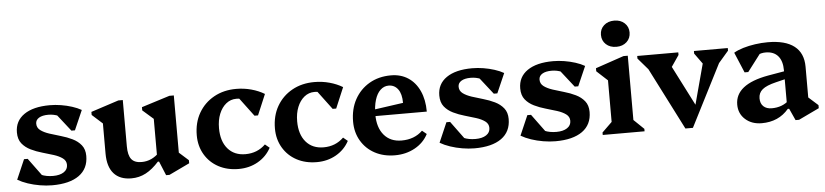

<svg xmlns="http://www.w3.org/2000/svg" viewBox="-44 -984 5364 1248"><g transform="rotate(-5 2638.0 -360.0)"><path d="M254 14Q216 14 174.5 7Q133 0 96 -12.5Q59 -25 30 -42L86 -171H110L226 -13H138L135 -102Q154 -75 187.5 -60.5Q221 -46 265 -46Q309 -46 335 -63Q361 -80 361 -110Q361 -137 338.5 -153.5Q316 -170 281.5 -181Q247 -192 208 -203Q169 -214 134 -231Q99 -248 77 -275.5Q55 -303 55 -348Q55 -423 115 -464.5Q175 -506 283 -506Q319 -506 356 -500Q393 -494 427.5 -483Q462 -472 488 -457L432 -329H409L289 -482H381L383 -394Q367 -418 335 -431.5Q303 -445 268 -445Q229 -445 207 -431.5Q185 -418 185 -394Q185 -367 207 -350.5Q229 -334 264 -322.5Q299 -311 338 -300Q377 -289 412 -272Q447 -255 469 -227.5Q491 -200 491 -157Q491 -74 429.5 -30Q368 14 254 14Z M771 14Q696 14 656.5 -30.5Q617 -75 617 -161V-402L660 -319L549 -419V-439L730 -498H759V-196Q759 -138 779.5 -112Q800 -86 846 -86Q880 -86 909.5 -99.5Q939 -113 965 -140V-80H952Q909 -32 865.5 -9Q822 14 771 14ZM997 13 959 -79H949V-403L992 -321L879 -420V-441L1063 -499H1092V-95L1049 -164L1153 -71V-51L1019 13Z M1471 14Q1397 14 1340 -16.5Q1283 -47 1250.5 -102Q1218 -157 1218 -227Q1218 -310 1254 -372.5Q1290 -435 1353.5 -470.5Q1417 -506 1499 -506Q1550 -506 1597.5 -493Q1645 -480 1683 -457L1626 -322H1603L1490 -473H1576V-408Q1546 -442 1495 -442Q1457 -442 1428 -418.5Q1399 -395 1382.5 -354.5Q1366 -314 1366 -261Q1366 -176 1408 -127Q1450 -78 1523 -78Q1601 -78 1654 -130L1683 -106Q1653 -50 1597 -18Q1541 14 1471 14Z M1981 14Q1907 14 1850 -16.5Q1793 -47 1760.5 -102Q1728 -157 1728 -227Q1728 -310 1764 -372.5Q1800 -435 1863.5 -470.5Q1927 -506 2009 -506Q2060 -506 2107.5 -493Q2155 -480 2193 -457L2136 -322H2113L2000 -473H2086V-408Q2056 -442 2005 -442Q1967 -442 1938 -418.5Q1909 -395 1892.5 -354.5Q1876 -314 1876 -261Q1876 -176 1918 -127Q1960 -78 2033 -78Q2111 -78 2164 -130L2193 -106Q2163 -50 2107 -18Q2051 14 1981 14Z M2491 14Q2417 14 2360 -16.5Q2303 -47 2270.5 -102Q2238 -157 2238 -227Q2238 -310 2272.5 -372.5Q2307 -435 2368 -470.5Q2429 -506 2509 -506Q2573 -506 2620.5 -475Q2668 -444 2694.5 -386.5Q2721 -329 2721 -251H2339V-288L2572 -321Q2572 -380 2549 -410.5Q2526 -441 2488 -441Q2458 -441 2434.5 -419Q2411 -397 2398.5 -356Q2386 -315 2386 -261Q2386 -176 2427.5 -127Q2469 -78 2542 -78Q2626 -78 2679 -130L2708 -106Q2679 -50 2621 -18Q2563 14 2491 14Z M3010 14Q2972 14 2930.5 7Q2889 0 2852 -12.5Q2815 -25 2786 -42L2842 -171H2866L2982 -13H2894L2891 -102Q2910 -75 2943.5 -60.5Q2977 -46 3021 -46Q3065 -46 3091 -63Q3117 -80 3117 -110Q3117 -137 3094.5 -153.5Q3072 -170 3037.5 -181Q3003 -192 2964 -203Q2925 -214 2890 -231Q2855 -248 2833 -275.5Q2811 -303 2811 -348Q2811 -423 2871 -464.5Q2931 -506 3039 -506Q3075 -506 3112 -500Q3149 -494 3183.5 -483Q3218 -472 3244 -457L3188 -329H3165L3045 -482H3137L3139 -394Q3123 -418 3091 -431.5Q3059 -445 3024 -445Q2985 -445 2963 -431.5Q2941 -418 2941 -394Q2941 -367 2963 -350.5Q2985 -334 3020 -322.5Q3055 -311 3094 -300Q3133 -289 3168 -272Q3203 -255 3225 -227.5Q3247 -200 3247 -157Q3247 -74 3185.5 -30Q3124 14 3010 14Z M3538 14Q3500 14 3458.5 7Q3417 0 3380 -12.5Q3343 -25 3314 -42L3370 -171H3394L3510 -13H3422L3419 -102Q3438 -75 3471.5 -60.5Q3505 -46 3549 -46Q3593 -46 3619 -63Q3645 -80 3645 -110Q3645 -137 3622.5 -153.5Q3600 -170 3565.5 -181Q3531 -192 3492 -203Q3453 -214 3418 -231Q3383 -248 3361 -275.5Q3339 -303 3339 -348Q3339 -423 3399 -464.5Q3459 -506 3567 -506Q3603 -506 3640 -500Q3677 -494 3711.5 -483Q3746 -472 3772 -457L3716 -329H3693L3573 -482H3665L3667 -394Q3651 -418 3619 -431.5Q3587 -445 3552 -445Q3513 -445 3491 -431.5Q3469 -418 3469 -394Q3469 -367 3491 -350.5Q3513 -334 3548 -322.5Q3583 -311 3622 -300Q3661 -289 3696 -272Q3731 -255 3753 -227.5Q3775 -200 3775 -157Q3775 -74 3713.5 -30Q3652 14 3538 14Z M3847 0V-16L3928 -95L3912 -67V-382L3955 -311L3841 -416V-436L4026 -499H4054V-66L4039 -94L4120 -16V0ZM3986 -563Q3944 -563 3918 -587Q3892 -611 3892 -649Q3892 -686 3918 -710Q3944 -734 3986 -734Q4027 -734 4053 -710Q4079 -686 4079 -649Q4079 -611 4053 -587Q4027 -563 3986 -563Z M4386 5 4158 -443H4203V-373L4115 -475V-492H4383V-475L4316 -377H4303V-460L4479 -115H4457L4554 -477V-392H4545L4485 -475V-492H4706V-475L4618 -373V-443H4663L4435 5Z M5104 13 5069 -64H5057V-316Q5057 -377 5029 -409.5Q5001 -442 4948 -442Q4919 -442 4893 -429Q4867 -416 4851 -392L4853 -484H4946L4825 -325H4801L4745 -458Q4770 -473 4806.5 -484Q4843 -495 4885 -501Q4927 -507 4968 -507Q5082 -507 5140.5 -461.5Q5199 -416 5199 -327V-95L5157 -164L5261 -71V-51L5127 13ZM4884 14Q4819 14 4777 -23.5Q4735 -61 4735 -120Q4735 -252 4951 -291L5084 -314V-264L4998 -243Q4936 -228 4909.5 -206Q4883 -184 4883 -148Q4883 -114 4903 -95.5Q4923 -77 4957 -77Q5026 -77 5072 -120V-64H5060Q5027 -25 4983 -5.5Q4939 14 4884 14Z"/></g></svg>

Font: Platypi Light SemiBold
Style: Regular
Weight: 600
Version: Version 1.200